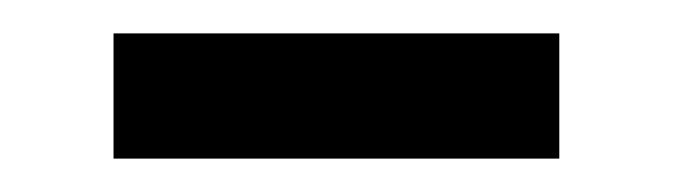

<svg xmlns="http://www.w3.org/2000/svg" viewBox="-20 -597 404 115"><path d="M48 -577H315V-502H48Z"/></svg>

Font: Rasa
Style: Regular
Weight: 400
Designer: Anna Giedrys (Yrsa+Rasa design), David Brezina (Yrsa art-direction, Rasa art-direction, design)
Foundry: Rosetta Type Foundry
Version: Version 2.004